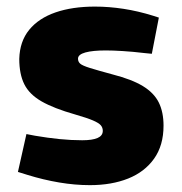

<svg xmlns="http://www.w3.org/2000/svg" viewBox="-20 -545 543 574"><path d="M248.7 8.5Q203.8 8.5 156.7 0.5Q109.5 -7.5 62.6 -22L33.6 -31L59 -144.2L85 -139.2Q123 -132.7 158 -129.2Q193 -125.7 225.9 -125.7Q256.1 -125.7 271.7 -132.5Q287.3 -139.3 287.3 -153.9Q287.3 -163.4 281.3 -170.5Q275.3 -177.5 257.8 -185Q240.3 -192.5 205.2 -202.6Q140.6 -221 104.1 -242Q67.6 -263 52.6 -293.3Q37.6 -323.5 37.6 -369Q39.1 -421.4 67.3 -455.9Q95.5 -490.4 145.9 -507.9Q196.3 -525.3 263.7 -525.3Q305.6 -525.3 349.3 -518.6Q393 -511.9 437.8 -497.9L454.9 -492.4L433.9 -384.2L413.5 -386.2Q375.5 -390.7 346.3 -392.4Q317.1 -394.2 296.1 -394.2Q257.4 -394.2 235.3 -388.2Q213.2 -382.1 213.2 -369.5Q213.2 -360.5 219.7 -354.7Q226.2 -348.9 248.5 -341.9Q270.8 -334.9 316.9 -322.4Q373.9 -307.8 407.2 -287.6Q440.4 -267.3 454.7 -238.6Q468.9 -209.9 468.9 -169.4Q468.9 -110.4 440.7 -70.7Q412.4 -30.9 363 -11.2Q313.6 8.5 248.7 8.5Z"/></svg>

Font: REM Medium
Style: Regular
Weight: 500
Designer: Octavio Pardo
Foundry: Ashler Design
Version: Version 1.005;gftools[0.9.28]